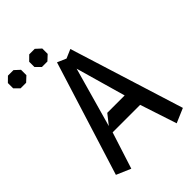

<svg xmlns="http://www.w3.org/2000/svg" viewBox="-346 -1112 1246 1246"><g transform="rotate(-45 276.5 -489.5)"><path d="M521.5 6.8 438.5 -245.6H186L105 6.8L5.9 -35.6L252 -822.3L313 -795.9L374.5 -822.3L620.6 -35.6ZM197.3 -292 251 -359.9H410.6L313 -703.1ZM161.1 -986.3H211.9L248 -953.1V-903.8L211.9 -870.1H161.1L127 -904.3V-952.6ZM-34.2 -986.3H16.6L52.7 -953.1V-903.8L16.6 -870.1H-34.2L-68.4 -904.3V-952.6Z"/></g></svg>

Font: Gap Sans
Style: Bold
Weight: 400
Designer: Alexandre Liziard and Etienne Ozeray
Foundry: Interstices.io
Version: Version 1.610